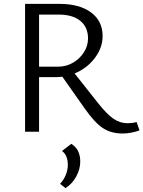

<svg xmlns="http://www.w3.org/2000/svg" viewBox="-20 -678 738 988"><path d="M109 -658H287Q389 -658 448.5 -614Q508 -570 508 -492Q508 -432 467.5 -379Q427 -326 364 -300L485 -147Q531 -89 564.5 -66.5Q598 -44 635 -44Q661 -44 683 -50L698 -7Q653 9 611 9Q551 9 508.5 -19.5Q466 -48 415 -121L301 -283Q281 -281 271 -281H181V0H109ZM329 171Q329 120 299 99L347 62Q393 91 393 153Q393 192 372.5 230Q352 268 317 290L289 268Q308 248 318.5 222Q329 196 329 171ZM280 -335Q320 -335 355 -355Q390 -375 411.5 -408.5Q433 -442 433 -480Q433 -538 393.5 -570.5Q354 -603 281 -603H181V-335Z"/></svg>

Font: LXGW Bright TC
Style: Regular
Weight: 400
Designer: Christian Thalmann (Catharsis Fonts)
Foundry: LXGW / Christian Thalmann (Catharsis Fonts) / Fontworks Inc.
Version: Version 5.501